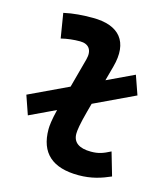

<svg xmlns="http://www.w3.org/2000/svg" viewBox="-112 -830 810 927"><g transform="rotate(15 293.0 -366.0)"><path d="M55.7 -206.1 185.5 -267.6C172.4 -214.4 169.4 -184.6 169.4 -167.5C169.4 -48.8 235.8 9.8 366.2 9.8C431.2 9.8 479 -6.3 524.9 -26.4L491.2 -142.6C453.6 -123 430.7 -115.7 395 -115.7C335.4 -115.7 304.2 -138.2 304.7 -182.1C304.7 -197.3 309.1 -230.5 328.1 -300.3L338.9 -339.8L542 -436L508.8 -530.8L373.5 -466.8L393.6 -540.5C429.7 -672.4 369.6 -742.2 237.3 -742.2C189 -742.2 140.6 -739.3 92.8 -728.5L112.8 -605.5C144 -613.3 175.8 -616.7 207 -616.7C250 -616.7 272 -589.8 258.8 -540.5L219.2 -393.6L22.9 -300.8Z"/></g></svg>

Font: Cascadia Mono NF
Style: Bold Italic
Weight: 700
Italic angle: -10°
Monospace: yes
Designer: Aaron Bell
Foundry: Saja Typeworks
Version: Version 2404.023